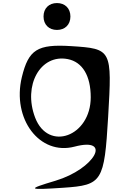

<svg xmlns="http://www.w3.org/2000/svg" viewBox="-20 -955 794 1257"><path d="M123 -450C57 -176 240 65 468 5C718 -61 600 151 344 228C153 285 159 290 397 274C649 257 663 234 688 -190C714 -631 712 -636 446 -653C225 -667 167 -631 123 -450ZM210 -185C129 -397 245 -603 424 -568C520 -549 574 -459 574 -318C574 -62 296 40 210 -185ZM265 -847C265 -794 300 -759 353 -759C406 -759 441 -794 441 -847C441 -900 406 -935 353 -935C300 -935 265 -900 265 -847Z"/></svg>

Font: Venom Sans
Style: Regular
Weight: 400
Version: Version 1.001